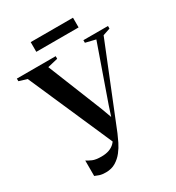

<svg xmlns="http://www.w3.org/2000/svg" viewBox="-228 -1017 1057 1156"><g transform="rotate(-30 300.0 -439.0)"><path d="M166 14.5Q139.5 14.5 122.2 8.8Q105 3 93 -2.5V-110Q107.5 -100.5 128.8 -91Q150 -81.5 191 -81.5Q221 -81.5 244 -89.8Q267 -98 283 -114.5Q299 -131 308 -155L300 -111L38.5 -708L-17 -725V-743H253V-725L181.5 -708L334 -328.5L366.5 -239.5L352 -236.5L382 -328L515.5 -708L445.5 -725V-743H616.5V-725L566 -708L343 -155Q333.5 -132.5 319.2 -103.2Q305 -74 284.2 -47.5Q263.5 -21 234.5 -3.2Q205.5 14.5 166 14.5ZM459 -891.5V-824H165V-891.5Z"/></g></svg>

Font: Merriweather 144pt SemiBold
Style: Regular
Weight: 600
Version: Version 2.100